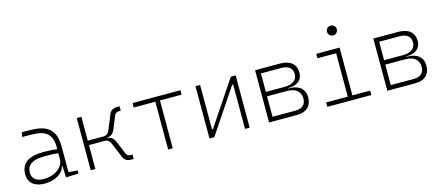

<svg xmlns="http://www.w3.org/2000/svg" viewBox="-52 -1286 4206 1838"><g transform="rotate(-15 2051.0 -366.5)"><path d="M428.7 4.9 553.7 0V-30.8L464.4 -37.1V-291.5C464.4 -449.7 392.6 -518.6 224.6 -521L131.8 -522.5L122.1 -477.5L224.6 -476.1C359.9 -474.1 417.5 -421.9 417.5 -297.9V-276.9C381.3 -283.2 333 -286.1 282.2 -286.1C132.8 -286.1 58.6 -232.4 58.6 -124C58.6 -39.1 116.7 9.8 218.8 9.8C322.8 9.8 403.8 -41 418 -109.4H423.8ZM417.5 -236.8V-181.2C417.5 -98.1 332 -35.2 218.8 -35.2C147 -35.2 105.5 -68.4 105.5 -127.4C105.5 -205.1 163.1 -243.7 279.8 -243.7C324.2 -243.7 376.5 -243.7 417.5 -236.8Z M674.8 0H720.7V-236.8H877C904.8 -236.8 924.3 -222.2 936.5 -191.9L997.1 -44.9C1010.3 -13.2 1037.1 2.4 1079.1 2.4H1100.1V-41.5H1081.5C1060.1 -41.5 1045.4 -50.3 1038.1 -67.9L984.9 -196.8C968.8 -236.3 941.9 -256.3 905.3 -256.8V-260.7C941.9 -261.2 968.8 -281.2 984.9 -320.8L1038.1 -449.7C1045.4 -467.3 1060.1 -476.1 1081.5 -476.1H1100.1V-520H1079.1C1037.1 -520 1010.3 -504.4 997.1 -472.7L936.5 -325.7C924.3 -295.4 904.8 -280.8 877 -280.8H720.7V-517.6H674.8Z M1441.9 0H1487.8V-473.6H1702.1V-517.6H1227.5V-473.6H1441.9Z M1851.6 0H1899.9L2194.3 -439.5H2204.1V0H2250V-517.6H2201.7L1907.2 -78.1H1897.5V-517.6H1851.6Z M2442.4 0H2721.7C2813.5 0 2866.2 -49.8 2866.2 -136.7C2866.2 -219.2 2809.6 -266.6 2710.9 -266.6H2702.1V-270.5C2793.9 -270.5 2846.7 -312 2846.7 -385.7C2846.7 -469.7 2790 -517.6 2691.4 -517.6H2442.4ZM2488.3 -43.9V-246.6H2686.5C2771 -246.6 2819.3 -206.5 2819.3 -136.7C2819.3 -77.6 2782.2 -43.9 2717.8 -43.9ZM2488.3 -290.5V-473.6H2691.4C2760.3 -473.6 2799.8 -441.4 2799.8 -385.7C2799.8 -325.2 2753.9 -290.5 2673.8 -290.5Z M3019.5 0H3456.1V-43.9H3279.8V-517.6H3048.8V-473.6H3233.9V-43.9H3019.5ZM3251 -646C3277.8 -646 3299.8 -667.5 3299.8 -694.3C3299.8 -721.2 3277.8 -743.2 3251 -743.2C3224.1 -743.2 3202.1 -721.2 3202.1 -694.3C3202.1 -667.5 3224.1 -646 3251 -646Z M3614.3 0H3893.6C3985.4 0 4038.1 -49.8 4038.1 -136.7C4038.1 -219.2 3981.4 -266.6 3882.8 -266.6H3874V-270.5C3965.8 -270.5 4018.6 -312 4018.6 -385.7C4018.6 -469.7 3961.9 -517.6 3863.3 -517.6H3614.3ZM3660.2 -43.9V-246.6H3858.4C3942.9 -246.6 3991.2 -206.5 3991.2 -136.7C3991.2 -77.6 3954.1 -43.9 3889.6 -43.9ZM3660.2 -290.5V-473.6H3863.3C3932.1 -473.6 3971.7 -441.4 3971.7 -385.7C3971.7 -325.2 3925.8 -290.5 3845.7 -290.5Z"/></g></svg>

Font: Cascadia Mono PL ExtraLight
Style: Regular
Weight: 200
Monospace: yes
Designer: Aaron Bell
Foundry: Saja Typeworks
Version: Version 2404.023